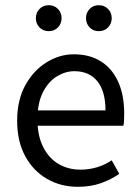

<svg xmlns="http://www.w3.org/2000/svg" viewBox="-20 -707 536 739"><path d="M279 12Q214 12 161 -18.5Q108 -49 77 -106Q46 -163 46 -242Q46 -322 77.5 -379Q109 -436 159 -467Q209 -498 264 -498Q326 -498 369.5 -470Q413 -442 435.5 -391Q458 -340 458 -270Q458 -257 457.5 -244.5Q457 -232 455 -223H106L105 -282H386Q386 -356 354.5 -394.5Q323 -433 266 -433Q232 -433 199 -413Q166 -393 145 -351.5Q124 -310 124 -244Q125 -181 147.5 -138.5Q170 -96 207 -75Q244 -54 289 -54Q324 -54 354.5 -63.5Q385 -73 410 -90L439 -38Q408 -16 368.5 -2Q329 12 279 12ZM168 -587Q146 -587 132 -601.5Q118 -616 118 -637Q118 -658 132 -672.5Q146 -687 168 -687Q189 -687 203 -672.5Q217 -658 217 -637Q217 -616 203 -601.5Q189 -587 168 -587ZM360 -587Q339 -587 325 -601.5Q311 -616 311 -637Q311 -658 325 -672.5Q339 -687 360 -687Q382 -687 396 -672.5Q410 -658 410 -637Q410 -616 396 -601.5Q382 -587 360 -587Z"/></svg>

Font: Mada
Style: Regular
Weight: 400
Designer: Khaled Hosny
Version: Version 1.5